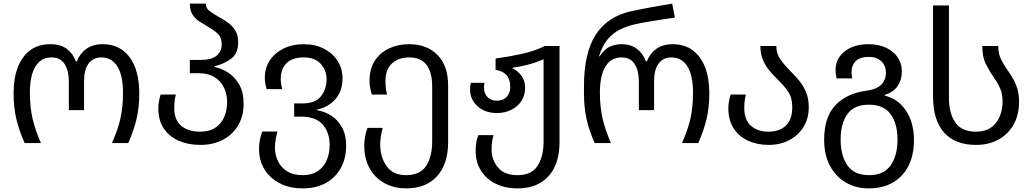

<svg xmlns="http://www.w3.org/2000/svg" viewBox="-20 -790 5701 1060"><path d="M116 0Q85 -70 70 -134Q55 -198 55 -276Q55 -357 78 -417.5Q101 -478 146 -512Q191 -546 258 -546Q314 -546 348.5 -520.5Q383 -495 399 -451H404Q421 -495 457 -520.5Q493 -546 546 -546Q613 -546 658 -512Q703 -478 726 -417.5Q749 -357 749 -276Q749 -198 734 -134Q719 -70 688 0H598Q630 -71 644.5 -134.5Q659 -198 659 -277Q659 -374 628 -423.5Q597 -473 539 -473Q494 -473 469 -439Q444 -405 444 -343V-182H360V-343Q360 -399 337 -436Q314 -473 264 -473Q207 -473 176 -423.5Q145 -374 145 -277Q145 -198 160 -134.5Q175 -71 206 0Z M1086 10Q1019 10 966.5 -13Q914 -36 884 -81Q854 -126 854 -193Q854 -215 858.5 -235.5Q863 -256 867 -268H951Q947 -255 944.5 -235.5Q942 -216 942 -193Q942 -129 980 -96Q1018 -63 1086 -63Q1136 -63 1169 -85Q1202 -107 1218 -144.5Q1234 -182 1234 -226Q1234 -268 1217.5 -304.5Q1201 -341 1165.5 -363.5Q1130 -386 1073 -386H1028V-459H1084Q1148 -459 1176 -482.5Q1204 -506 1204 -545Q1204 -584 1181 -605Q1158 -626 1129 -642Q1105 -656 1081.5 -671Q1058 -686 1043 -709.5Q1028 -733 1028 -770H1116Q1116 -744 1139.5 -727Q1163 -710 1194 -693Q1219 -680 1242 -662.5Q1265 -645 1280 -620Q1295 -595 1295 -557Q1295 -496 1257.5 -467Q1220 -438 1164 -424V-420Q1202 -413 1239 -389.5Q1276 -366 1300.5 -323.5Q1325 -281 1325 -216Q1325 -150 1295.5 -99Q1266 -48 1212 -19Q1158 10 1086 10Z M1651 250Q1578 250 1523.5 221.5Q1469 193 1439.5 144Q1410 95 1410 33Q1410 4 1415.5 -21.5Q1421 -47 1428 -64H1512Q1507 -48 1502.5 -22.5Q1498 3 1498 25Q1498 64 1514 98.5Q1530 133 1564 155Q1598 177 1651 177Q1702 177 1735 154.5Q1768 132 1784 94Q1800 56 1800 10Q1800 -58 1762 -102Q1724 -146 1643 -146H1604V-219H1650Q1721 -219 1752 -258.5Q1783 -298 1783 -352Q1783 -401 1751 -437Q1719 -473 1657 -473Q1595 -473 1562.5 -441.5Q1530 -410 1530 -355Q1530 -342 1532 -328Q1534 -314 1538 -298H1452Q1447 -315 1444.5 -331Q1442 -347 1442 -362Q1442 -415 1469.5 -456.5Q1497 -498 1545.5 -522Q1594 -546 1657 -546Q1720 -546 1768.5 -521Q1817 -496 1844 -453.5Q1871 -411 1871 -358Q1871 -288 1832.5 -243.5Q1794 -199 1731 -185V-181Q1773 -175 1809.5 -151Q1846 -127 1868.5 -86Q1891 -45 1891 14Q1891 85 1861 138.5Q1831 192 1777.5 221Q1724 250 1651 250Z M2222 250Q2154 250 2101.5 220.5Q2049 191 2020 138Q1991 85 1991 13Q1991 -16 1996.5 -41.5Q2002 -67 2009 -84H2093Q2088 -68 2083.5 -42.5Q2079 -17 2079 5Q2079 78 2114.5 127.5Q2150 177 2222 177Q2299 177 2332.5 126Q2366 75 2366 -10V-314Q2366 -390 2335 -431.5Q2304 -473 2239 -473Q2181 -473 2144.5 -440Q2108 -407 2108 -343Q2108 -321 2110.5 -301.5Q2113 -282 2117 -268H2033Q2029 -280 2024.5 -300.5Q2020 -321 2020 -343Q2020 -410 2049.5 -455Q2079 -500 2128.5 -523Q2178 -546 2239 -546Q2337 -546 2395.5 -486.5Q2454 -427 2454 -318V-6Q2454 116 2393 183Q2332 250 2222 250Z M2837 250Q2768 250 2716 224Q2664 198 2635 151.5Q2606 105 2606 43Q2606 14 2610 -6.5Q2614 -27 2621 -44H2705Q2694 -11 2694 35Q2694 93 2729.5 135Q2765 177 2837 177Q2914 177 2947.5 126Q2981 75 2981 -10V-463Q2943 -446 2899 -434Q2855 -422 2809 -416V-413Q2838 -400 2858.5 -372.5Q2879 -345 2879 -306Q2879 -264 2858.5 -232.5Q2838 -201 2802.5 -183.5Q2767 -166 2723 -166Q2658 -166 2616.5 -203.5Q2575 -241 2575 -296Q2575 -305 2576 -314.5Q2577 -324 2580 -333H2655Q2652 -318 2652 -306Q2652 -274 2671.5 -254Q2691 -234 2723 -234Q2758 -234 2777.5 -255.5Q2797 -277 2797 -309Q2797 -354 2775.5 -376.5Q2754 -399 2716 -404V-467Q2791 -477 2861 -492.5Q2931 -508 2988 -536H3069V-6Q3069 116 3008 183Q2947 250 2837 250Z M3263 0Q3232 -70 3218 -134Q3204 -198 3204 -276V-314Q3204 -499 3270 -600Q3336 -701 3469 -729Q3525 -741 3581 -751Q3637 -761 3691 -770L3706 -693Q3671 -688 3629.5 -681.5Q3588 -675 3550 -668.5Q3512 -662 3486 -656Q3445 -647 3406 -628.5Q3367 -610 3336.5 -575Q3306 -540 3287 -479H3290Q3319 -521 3349 -533.5Q3379 -546 3411 -546Q3462 -546 3496 -520.5Q3530 -495 3546 -451H3551Q3568 -495 3604 -520.5Q3640 -546 3693 -546Q3760 -546 3805 -512Q3850 -478 3873 -417.5Q3896 -357 3896 -276Q3896 -198 3881 -134Q3866 -70 3835 0H3745Q3777 -71 3791.5 -134.5Q3806 -198 3806 -277Q3806 -374 3775 -423.5Q3744 -473 3686 -473Q3641 -473 3616 -439Q3591 -405 3591 -343V-182H3507V-343Q3507 -399 3484 -436Q3461 -473 3411 -473Q3354 -473 3323 -423.5Q3292 -374 3292 -277Q3292 -198 3307 -134.5Q3322 -71 3353 0Z M4223 10Q4161 10 4110.5 -13Q4060 -36 4030.5 -81Q4001 -126 4001 -193Q4001 -215 4005.5 -235.5Q4010 -256 4014 -268H4098Q4094 -255 4091.5 -235.5Q4089 -216 4089 -193Q4089 -129 4125.5 -96Q4162 -63 4223 -63Q4284 -63 4319 -97Q4354 -131 4354 -198Q4354 -250 4332 -282.5Q4310 -315 4281 -343Q4257 -367 4233.5 -393.5Q4210 -420 4194 -454.5Q4178 -489 4178 -536H4266Q4266 -493 4289.5 -460.5Q4313 -428 4344 -397Q4369 -373 4392 -345Q4415 -317 4430 -281.5Q4445 -246 4445 -198Q4445 -136 4416 -89Q4387 -42 4337 -16Q4287 10 4223 10Z M4776 250Q4705 250 4649.5 217.5Q4594 185 4562 125Q4530 65 4530 -19Q4530 -144 4592.5 -209.5Q4655 -275 4763 -289Q4821 -297 4846 -323Q4871 -349 4871 -388Q4871 -427 4846 -451.5Q4821 -476 4775 -476Q4729 -476 4705 -453Q4681 -430 4681 -390Q4681 -383 4682.5 -374.5Q4684 -366 4685 -357H4599Q4593 -381 4593 -404Q4593 -466 4643 -506Q4693 -546 4775 -546Q4829 -546 4870.5 -527Q4912 -508 4935.5 -474Q4959 -440 4959 -396Q4959 -350 4936 -315.5Q4913 -281 4864 -266V-263Q4921 -247 4956.5 -210.5Q4992 -174 5009 -124.5Q5026 -75 5026 -19Q5026 107 4959 178.5Q4892 250 4776 250ZM4778 177Q4859 177 4897 123Q4935 69 4935 -19Q4935 -107 4897 -159.5Q4859 -212 4777 -212Q4695 -212 4658 -159.5Q4621 -107 4621 -19Q4621 69 4658.5 123Q4696 177 4778 177Z M5368 10Q5253 10 5192 -58.5Q5131 -127 5131 -259V-760H5219V-250Q5219 -165 5254 -114Q5289 -63 5368 -63Q5418 -63 5450.5 -85.5Q5483 -108 5499 -146Q5515 -184 5515 -231Q5515 -272 5501.5 -302Q5488 -332 5468 -360Q5444 -395 5423.5 -435Q5403 -475 5403 -536H5491Q5491 -491 5509 -457.5Q5527 -424 5551 -390Q5574 -358 5590 -319.5Q5606 -281 5606 -228Q5606 -156 5576 -102.5Q5546 -49 5492.5 -19.5Q5439 10 5368 10Z"/></svg>

Font: Go Noto Kurrent-Regular
Style: Regular
Weight: 400
Designer: Monotype Design Team
Foundry: Monotype Imaging Inc.
Version: Version 2.012; ttfautohint (v1.8.4.7-5d5b)